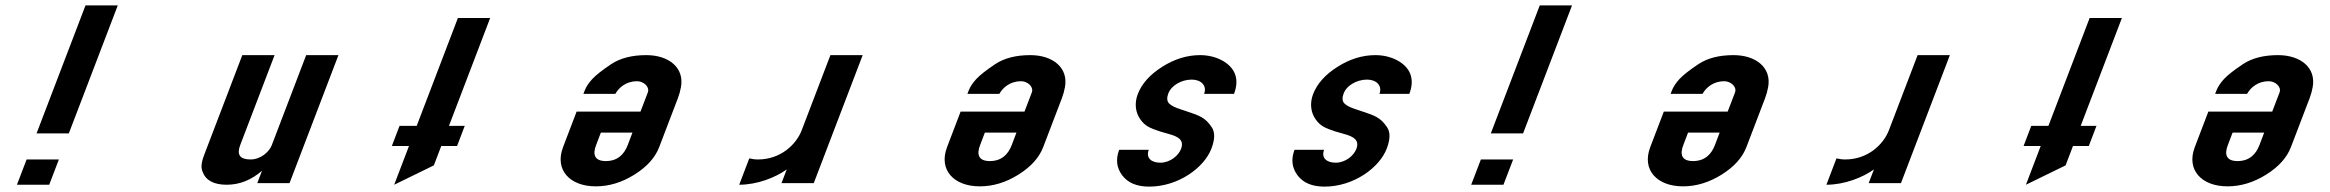

<svg xmlns="http://www.w3.org/2000/svg" viewBox="-20 -687 8666 714"><path d="M418 -667H298L116 -191H236ZM199 -94H79L43 0H163Z M733.1 -49C744.8 -16.3 774.8 0 823.1 0C870.6 0 914.3 -17.3 954.3 -52L936.7 -6H1056.7L1238.6 -482H1118.6L990.6 -147C981.2 -122.5 949.8 -94 911.6 -94C872.4 -94 859.6 -111.7 873.1 -147L1001.1 -482H881.1L739.7 -112C732.9 -94.2 724.4 -68.2 733.1 -49Z M1802.8 -620H1682.8L1529.6 -219H1465.8L1437.2 -144H1500.9L1445.9 0L1593.4 -72L1620.9 -144H1679.7L1708.3 -219H1649.6Z M2348.8 -385C2373.2 -385 2397.1 -364.3 2389 -343L2361.8 -272H2124.3L2073.9 -140C2041.6 -55.4 2098.6 6 2195.6 6C2244.8 6 2292.6 -8.5 2339.1 -37.5C2385.6 -66.5 2416.4 -100.7 2431.4 -140L2500.6 -321C2505.9 -335 2509.9 -349.2 2512.4 -363.5C2525.2 -435 2467.8 -482 2383.3 -482C2330 -482 2286.6 -470.8 2253 -448.5C2219.5 -426.2 2196 -407.7 2182.4 -393C2168.9 -378.3 2159.4 -363.7 2153.8 -349L2149.6 -338H2268.3C2281.6 -361.7 2308.9 -385 2348.8 -385ZM2232.8 -88C2190.2 -88 2183.6 -113.2 2196.6 -147L2214.5 -194H2332L2314.1 -147C2301.4 -113.8 2277.3 -88 2232.8 -88Z M2766.4 -98 2728.9 0C2795.7 0 2863.5 -26.6 2905.7 -57L2886.2 -6H3006.2L3188.1 -482H3068.1L2961.5 -203C2941 -149.3 2882.8 -94 2798.6 -94C2787.1 -94 2775.7 -95.7 2766.4 -98Z M3776.8 -385C3801.2 -385 3825.1 -364.3 3817 -343L3789.8 -272H3552.3L3501.9 -140C3469.6 -55.4 3526.6 6 3623.6 6C3672.8 6 3720.6 -8.5 3767.1 -37.5C3813.6 -66.5 3844.4 -100.7 3859.4 -140L3928.6 -321C3933.9 -335 3937.9 -349.2 3940.4 -363.5C3953.2 -435 3895.8 -482 3811.3 -482C3758 -482 3714.6 -470.8 3681 -448.5C3647.5 -426.2 3624 -407.7 3610.4 -393C3596.9 -378.3 3587.4 -363.7 3581.8 -349L3577.6 -338H3696.3C3709.6 -361.7 3736.9 -385 3776.8 -385ZM3660.8 -88C3618.2 -88 3611.6 -113.2 3624.6 -147L3642.5 -194H3760L3742.1 -147C3729.4 -113.8 3705.3 -88 3660.8 -88Z M4411.8 -391C4446.6 -391 4469.4 -368.5 4457.8 -338H4569C4579.5 -365.3 4580.7 -389.8 4572.7 -411.5C4558 -451.5 4505.1 -482 4442.8 -482C4394.5 -482 4347.5 -467.5 4301.8 -438.5C4256.1 -409.5 4225.9 -375.7 4211.1 -337C4198.1 -302.9 4202.4 -269.3 4220 -244C4238.2 -217.7 4256.3 -210.7 4294.3 -198L4329.2 -188C4359.8 -179.2 4384.9 -167 4371.9 -133C4362.7 -108.9 4332.1 -82 4294.9 -82C4260.6 -82 4240.7 -100.3 4252 -130H4142C4128.5 -94.7 4132.3 -63 4153.2 -35C4174.2 -7 4207.6 7 4253.4 7C4362.7 7 4458.1 -64.2 4484.8 -134C4498.1 -168.7 4498.6 -195.2 4486.4 -213.5C4462.3 -249.9 4440.6 -257.2 4392.9 -273L4371.9 -280C4350.2 -286.7 4335.4 -294.2 4327.3 -302.5C4319.3 -310.8 4318.5 -323.7 4325.2 -341C4335.1 -367 4371.3 -391 4411.8 -391Z M5063.8 -391C5098.6 -391 5121.4 -368.5 5109.8 -338H5221C5231.5 -365.3 5232.7 -389.8 5224.7 -411.5C5210 -451.5 5157.1 -482 5094.8 -482C5046.5 -482 4999.5 -467.5 4953.8 -438.5C4908.1 -409.5 4877.9 -375.7 4863.1 -337C4850.1 -302.9 4854.4 -269.3 4872 -244C4890.2 -217.7 4908.3 -210.7 4946.3 -198L4981.2 -188C5011.8 -179.2 5036.9 -167 5023.9 -133C5014.7 -108.9 4984.1 -82 4946.9 -82C4912.6 -82 4892.7 -100.3 4904 -130H4794C4780.5 -94.7 4784.3 -63 4805.2 -35C4826.2 -7 4859.6 7 4905.4 7C5014.7 7 5110.1 -64.2 5136.8 -134C5150.1 -168.7 5150.6 -195.2 5138.4 -213.5C5114.3 -249.9 5092.6 -257.2 5044.9 -273L5023.9 -280C5002.2 -286.7 4987.4 -294.2 4979.3 -302.5C4971.3 -310.8 4970.5 -323.7 4977.2 -341C4987.1 -367 5023.3 -391 5063.8 -391Z M5826 -667H5706L5524 -191H5644ZM5607 -94H5487L5451 0H5571Z M6391.8 -385C6416.2 -385 6440.1 -364.3 6432 -343L6404.8 -272H6167.3L6116.9 -140C6084.6 -55.4 6141.6 6 6238.6 6C6287.8 6 6335.6 -8.5 6382.1 -37.5C6428.6 -66.5 6459.4 -100.7 6474.4 -140L6543.6 -321C6548.9 -335 6552.9 -349.2 6555.4 -363.5C6568.2 -435 6510.8 -482 6426.3 -482C6373 -482 6329.6 -470.8 6296 -448.5C6262.5 -426.2 6239 -407.7 6225.4 -393C6211.9 -378.3 6202.4 -363.7 6196.8 -349L6192.6 -338H6311.3C6324.6 -361.7 6351.9 -385 6391.8 -385ZM6275.8 -88C6233.2 -88 6226.6 -113.2 6239.6 -147L6257.5 -194H6375L6357.1 -147C6344.4 -113.8 6320.3 -88 6275.8 -88Z M6809.4 -98 6771.9 0C6838.7 0 6906.5 -26.6 6948.7 -57L6929.2 -6H7049.2L7231.1 -482H7111.1L7004.5 -203C6984 -149.3 6925.8 -94 6841.6 -94C6830.1 -94 6818.7 -95.7 6809.4 -98Z M7870.8 -620H7750.8L7597.6 -219H7533.8L7505.2 -144H7568.9L7513.9 0L7661.4 -72L7688.9 -144H7747.7L7776.3 -219H7717.6Z M8416.8 -385C8441.2 -385 8465.1 -364.3 8457 -343L8429.8 -272H8192.3L8141.9 -140C8109.6 -55.4 8166.6 6 8263.6 6C8312.8 6 8360.6 -8.5 8407.1 -37.5C8453.6 -66.5 8484.4 -100.7 8499.4 -140L8568.6 -321C8573.9 -335 8577.9 -349.2 8580.4 -363.5C8593.2 -435 8535.8 -482 8451.3 -482C8398 -482 8354.6 -470.8 8321 -448.5C8287.5 -426.2 8264 -407.7 8250.4 -393C8236.9 -378.3 8227.4 -363.7 8221.8 -349L8217.6 -338H8336.3C8349.6 -361.7 8376.9 -385 8416.8 -385ZM8300.8 -88C8258.2 -88 8251.6 -113.2 8264.6 -147L8282.5 -194H8400L8382.1 -147C8369.4 -113.8 8345.3 -88 8300.8 -88Z"/></svg>

Font: Din Kursivschrift
Style: Extended Italic
Weight: 400
Version: Version 1.089